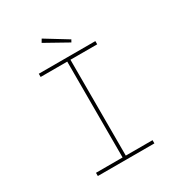

<svg xmlns="http://www.w3.org/2000/svg" viewBox="-201 -1005 1060 1138"><g transform="rotate(-30 328.5 -436.0)"><path d="M135 0V-22H317V-678H135V-700H522V-678H339V-22H522V0ZM395 -764 241 -850 254 -872 404 -780Z"/></g></svg>

Font: Lexend Peta Thin
Style: Regular
Weight: 250
Version: Version 1.007